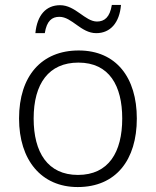

<svg xmlns="http://www.w3.org/2000/svg" viewBox="-20 -797 630 776"><path d="M123 -663H161C169 -713 190 -729 220 -729C271 -729 307 -663 369 -663C426 -663 463 -705 469 -777H432C424 -727 402 -710 372 -710C324 -710 285 -776 223 -776C166 -776 130 -736 123 -663ZM533 -318C533 -483 450 -593 298 -593C148 -593 57 -490 57 -318C57 -150 147 -41 294 -41C449 -41 533 -151 533 -318ZM116 -318C116 -459 177 -544 297 -544C422 -544 474 -450 474 -318C474 -182 419 -90 295 -90C173 -90 116 -181 116 -318Z"/></svg>

Font: Noto Sans Tamil UI Light
Style: Regular
Weight: 300
Designer: Jelle Bosma - Monotype Design Team
Foundry: Monotype Imaging Inc.
Version: Version 2.004